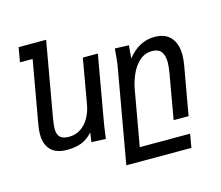

<svg xmlns="http://www.w3.org/2000/svg" viewBox="-124 -889 1449 1258"><g transform="rotate(-15 600.0 -260.0)"><path d="M88.5 -137.5Q88.5 -167.5 94 -196.5L170 -626.5H84L101.5 -725H288L198 -214.5Q190.5 -168.5 190.5 -147.5Q190.5 -110.5 208 -91.2Q225.5 -72 269 -72Q315.5 -72 350.5 -96.2Q385.5 -120.5 407 -159.8Q428.5 -199 436.5 -244.5L490 -550H592L515.5 -115.5Q509.5 -84 503.5 -36.5L498 3.5L401 0L410 -64Q374.5 -24 333 -8.2Q291.5 7.5 236 7.5Q162 7.5 125.2 -30.2Q88.5 -68 88.5 -137.5Z M708 -553.5 802.5 -550 795 -462Q832 -510 878.5 -534.8Q925 -559.5 977 -559.5Q1050 -559.5 1087.5 -517Q1125 -474.5 1125 -398Q1125 -369.5 1118.5 -330.5L1060 0H958.5L1011 -298Q1019.5 -349 1019.5 -376Q1019.5 -422 1000.8 -448Q982 -474 937.5 -474Q889.5 -474 853.5 -442Q817.5 -410 795.5 -360.8Q773.5 -311.5 764 -257L698.5 113.5H1040L1024 205.5H582.5L692.5 -417.5Q698.5 -451 701.5 -479.5Q704.5 -508 708 -553.5Z"/></g></svg>

Font: JuliaMono Medium
Style: Italic
Weight: 500
Italic angle: -9°
Monospace: yes
Designer: cormullion
Foundry: corm
Version: Version 0.054; ttfautohint (v1.8.4)